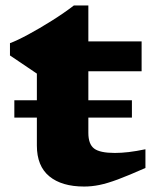

<svg xmlns="http://www.w3.org/2000/svg" viewBox="-20 -670 572 703"><path d="M32.5 -239.5V-303H115V-400.5L16.5 -467V-512Q41.5 -521 83.2 -543.5Q125 -566 170.2 -594.5Q215.5 -623 250.5 -650H303.5V-518.5H498.5V-409H303.5V-303H463V-239.5H303.5V-183.5Q303.5 -142 324.8 -126Q346 -110 400.5 -110Q424 -110 451.5 -113.2Q479 -116.5 512.5 -123.5V-55Q451.5 -28 412 -13.2Q372.5 1.5 344.2 7.2Q316 13 288 13Q206 13 160.5 -24.5Q115 -62 115 -137V-239.5Z"/></svg>

Font: Newsreader Caption
Style: Bold
Weight: 700
Designer: Hugues Gentile
Foundry: Production Type
Version: Version 1.001